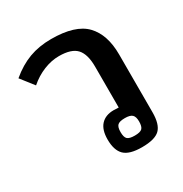

<svg xmlns="http://www.w3.org/2000/svg" viewBox="-136 -650 736 771"><g transform="rotate(-30 232.0 -264.5)"><path d="M200 -81Q200 -126 221 -148.5Q242 -171 280 -171Q294 -171 303 -170V-360Q303 -417 279.5 -443Q256 -469 198 -469Q163 -469 127 -454.5Q91 -440 60 -413L13 -473Q57 -510 103 -527Q149 -544 205 -544Q317 -544 364 -495Q411 -446 411 -354V-86Q411 -30 388 -7.5Q365 15 305 15Q247 15 223.5 -8Q200 -31 200 -81ZM346 -81Q346 -103 336.5 -112Q327 -121 303 -121Q278 -121 269 -112.5Q260 -104 260 -81Q260 -57 269 -48.5Q278 -40 303 -40Q328 -40 337 -48.5Q346 -57 346 -81Z"/></g></svg>

Font: Pridi
Style: Regular
Weight: 400
Designer: Katatrad Team
Foundry: CadsonDemak
Version: Version 1.001